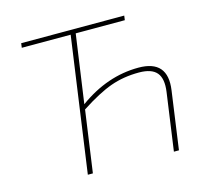

<svg xmlns="http://www.w3.org/2000/svg" viewBox="-100 -804 985 918"><g transform="rotate(-15 392.0 -345.0)"><path d="M344 -668 296 -330Q436 -432 591 -432Q737 -432 716 -286L676 0H651L691 -285Q700 -349 675 -379Q650 -409 587 -409Q511 -409 446.5 -386Q382 -363 293 -305L250 0H225L319 -668H77L80 -690H590L587 -668Z"/></g></svg>

Font: Exo 2.0 Thin
Style: Italic
Weight: 250
Italic angle: -8°
Designer: Natanael Gama
Version: Version 1.001;PS 001.001;hotconv 1.0.70;makeotf.lib2.5.58329